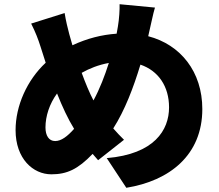

<svg xmlns="http://www.w3.org/2000/svg" viewBox="-20 -826 1040 912"><path d="M497 -527C478 -467 454 -404 424 -349C405 -385 386 -431 368 -480C405 -501 448 -518 497 -527ZM287 -764 128 -714C149 -672 161 -641 173 -603L197 -528C108 -445 54 -323 54 -208C54 -72 137 2 224 2C298 2 350 -22 420 -95L446 -65L569 -162C552 -178 535 -197 518 -216C573 -302 614 -410 647 -519C732 -490 783 -416 783 -316C783 -208 713 -94 487 -75L580 66C785 33 941 -89 941 -308C941 -485 838 -614 684 -654L689 -676C696 -704 707 -761 716 -790L548 -806C549 -782 546 -734 540 -700L534 -666C463 -661 395 -644 324 -611L309 -664C301 -694 293 -727 287 -764ZM332 -214C300 -178 271 -156 242 -156C212 -156 196 -182 196 -221C196 -274 215 -333 251 -382C276 -319 303 -261 332 -214Z"/></svg>

Font: Noto Sans CJK TC Black
Style: Regular
Weight: 900
Designer: Ryoko NISHIZUKA 西塚涼子 (kana, bopomofo & ideographs); Paul D. Hunt (Latin, Greek & Cyrillic); Sandoll Communications 산돌커뮤니
Foundry: Adobe
Version: Version 2.004;hotconv 1.0.118;makeotfexe 2.5.65603